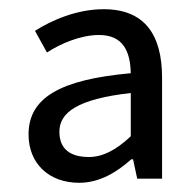

<svg xmlns="http://www.w3.org/2000/svg" viewBox="-20 -829 425 417"><path d="M152 -432C197 -432 235 -456 265 -483H269L278 -441H332V-660C332 -754 294 -809 205 -809C147 -809 92 -785 56 -762L82 -715C111 -734 155 -753 195 -753C247 -753 263 -718 264 -670C109 -656 42 -616 42 -537C42 -474 86 -432 152 -432ZM173 -488C133 -488 109 -505 109 -543C109 -585 149 -614 264 -627V-533C231 -502 202 -488 173 -488Z"/></svg>

Font: Source Han Sans TC
Style: Regular
Weight: 400
Designer: Ryoko NISHIZUKA 西塚涼子 (kana, bopomofo & ideographs); Paul D. Hunt (Latin, Greek & Cyrillic); Sandoll Communications 산돌커뮤니
Foundry: Adobe
Version: Version 2.002;hotconv 1.0.116;makeotfexe 2.5.65601